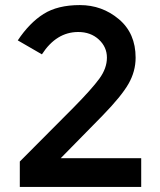

<svg xmlns="http://www.w3.org/2000/svg" viewBox="-20 -736 629 756"><path d="M288 -610Q202 -610 145 -522L50 -577Q96 -646 151.5 -681Q207 -716 294.5 -716Q382 -716 448 -660.5Q514 -605 514 -509Q514 -455 486 -406Q458 -357 383 -280L219 -113H536V0H58V-100L270 -313Q341 -385 371 -426Q401 -467 401 -509Q401 -551 369 -580.5Q337 -610 288 -610Z"/></svg>

Font: Montreal
Style: Regular
Weight: 400
Designer: Julieta Ulanovsky, usr_local_share
Foundry: Julieta Ulanovsky, usr_local_share
Version: Version 2.001